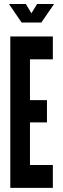

<svg xmlns="http://www.w3.org/2000/svg" viewBox="-20 -912 306 932"><path d="M30 0V-735H236.5V-624H125.5V-426H208V-318H125.5V-111H236.5V0ZM85 -802.5 23.5 -892.5H105.5L132.5 -847.5L160 -892.5H242.5L180.5 -802.5Z"/></svg>

Font: League Gothic SemiCondensed
Style: Regular
Weight: 400
Width: 4
Designer: The League of Moveable Type
Version: Version 2.001